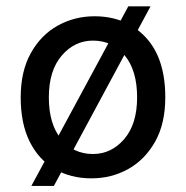

<svg xmlns="http://www.w3.org/2000/svg" viewBox="-20 -560 597 616"><path d="M46.4 -247.6Q46.4 -331.5 78.9 -389.6Q111.3 -447.8 165.3 -477.8Q219.2 -507.8 283.2 -507.8Q383.8 -507.8 447 -440.7Q510.3 -373.5 510.3 -247.6Q510.3 -163.6 477.8 -105.7Q445.3 -47.9 391.6 -17.8Q337.9 12.2 273.4 12.2Q206.5 12.2 155.3 -17.8Q104 -47.9 75.2 -105.7Q46.4 -163.6 46.4 -247.6ZM136.7 -247.6Q136.7 -162.1 176 -114Q215.3 -65.9 278.3 -65.9Q337.4 -65.9 378.7 -114Q419.9 -162.1 419.9 -247.6Q419.9 -333.5 380.6 -381.6Q341.3 -429.7 278.3 -429.7Q219.2 -429.7 178 -381.6Q136.7 -333.5 136.7 -247.6ZM391.6 -539.6H462.9L152.8 36.6H80.6Z"/></svg>

Font: Kanchenjunga
Style: Regular
Weight: 400
Designer: Becca Hirsbrunner Spalinger
Foundry: SIL International
Version: Version 2.001